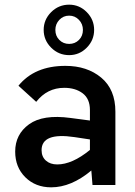

<svg xmlns="http://www.w3.org/2000/svg" viewBox="-20 -792 579 822"><path d="M276 -556Q231 -556 199 -588Q167 -620 167 -664Q167 -708 199 -740Q231 -772 276 -772Q320 -772 351.5 -740Q383 -708 383 -664Q383 -620 351.5 -588Q320 -556 276 -556ZM217 -664Q217 -638 234 -621Q251 -604 276 -604Q301 -604 318 -621Q335 -638 335 -664Q335 -689 318 -707Q301 -725 276 -725Q251 -725 234 -707Q217 -689 217 -664ZM260 -510Q353 -510 413.5 -459.5Q474 -409 474 -314V0H376L371 -62Q285 10 199 10Q132 10 88.5 -33Q45 -76 45 -143Q45 -217 104.5 -260Q164 -303 282 -287L365 -276V-321Q365 -369 334 -392.5Q303 -416 255 -416Q182 -416 135 -356L59 -425Q128 -510 260 -510ZM158 -149Q158 -121 176.5 -104.5Q195 -88 225 -88Q289 -88 365 -150V-195L299 -205Q158 -226 158 -149Z"/></svg>

Font: Orkney Medium
Style: Regular
Weight: 500
Designer: Samuel Oakes and Alfredo Marco Pradil
Foundry: Alfredo Marco Pradil
Version: 1.0; ttfautohint (v1.5)